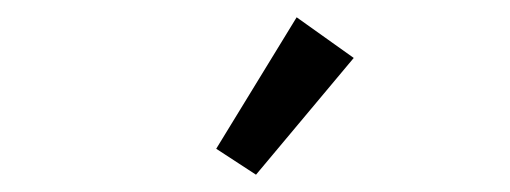

<svg xmlns="http://www.w3.org/2000/svg" viewBox="-20 -720 590 222"><path d="M276 -518 230 -548 323 -700 389 -653Z"/></svg>

Font: Inconsolata SemiExpanded Medium
Style: Regular
Weight: 500
Width: 6
Monospace: yes
Designer: Raph Levien, Cyreal, Brenton Simpson
Foundry: Raph Levien, Cyreal, Google
Version: Version 3.001; ttfautohint (v1.8.2.53-6de2)